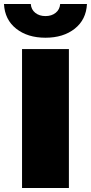

<svg xmlns="http://www.w3.org/2000/svg" viewBox="-54 -947 458 967"><path d="M57 0V-700H293V0ZM175 -757Q85 -757 27.5 -802.5Q-30 -848 -34 -927H101Q103 -899 123.5 -882.5Q144 -866 175 -866Q206 -866 226.5 -882.5Q247 -899 249 -927H384Q380 -848 322.5 -802.5Q265 -757 175 -757Z"/></svg>

Font: Montserrat Black
Style: Regular
Weight: 900
Designer: Julieta Ulanovsky
Foundry: Julieta Ulanovsky
Version: Version 9.000; ttfautohint (v1.8.4.7-5d5b)